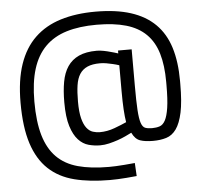

<svg xmlns="http://www.w3.org/2000/svg" viewBox="-60 -786 1105 1052"><g transform="rotate(-5 492.5 -260.0)"><path d="M932 -288Q932 -190 919.5 -131.5Q907 -73 884.5 -41.5Q862 -10 829.5 0Q797 10 757 10Q713 10 685.5 0.5Q658 -9 641 -45Q627 -38 607 -28.5Q587 -19 563.5 -11Q540 -3 515 3Q490 9 466 9Q434 9 402.5 0.5Q371 -8 346 -35Q321 -62 305.5 -111.5Q290 -161 290 -243Q290 -306 299 -355.5Q308 -405 331 -439Q354 -473 393 -491Q432 -509 492 -509Q509 -509 529.5 -505Q550 -501 567 -496Q587 -491 608 -484V-500H683V-300Q683 -214 686 -166Q689 -118 697 -94.5Q705 -71 719.5 -65.5Q734 -60 757 -60Q780 -60 798.5 -66Q817 -72 829.5 -95Q842 -118 849 -163.5Q856 -209 856 -288V-306Q856 -397 836.5 -462.5Q817 -528 774.5 -570Q732 -612 665 -631.5Q598 -651 503 -651Q408 -651 337.5 -629.5Q267 -608 220 -561Q173 -514 150 -440Q127 -366 127 -261Q127 -150 149 -75Q171 0 216.5 46Q262 92 333 111.5Q404 131 503 131Q518 131 542 130Q566 129 589 127Q616 125 646 122L650 194Q621 197 594 199Q571 201 546 202Q521 203 503 203Q392 203 307.5 181.5Q223 160 166 106.5Q109 53 80 -36.5Q51 -126 51 -261Q51 -385 81 -472.5Q111 -560 169 -615.5Q227 -671 311 -697Q395 -723 503 -723Q616 -723 697 -697Q778 -671 830.5 -619Q883 -567 907.5 -488.5Q932 -410 932 -305ZM470 -63Q511 -63 551.5 -78Q592 -93 618 -105Q613 -135 610.5 -176.5Q608 -218 608 -276V-419Q590 -425 572 -429Q556 -433 538 -436Q520 -439 504 -439Q461 -439 434 -427Q407 -415 391.5 -391Q376 -367 370.5 -329.5Q365 -292 365 -241Q365 -183 374 -148Q383 -113 398 -94Q413 -75 432 -69Q451 -63 470 -63Z"/></g></svg>

Font: Panefresco 400wt
Style: Regular
Weight: 400
Foundry: Campivisivi & Chank Co
Version: Version 1.002